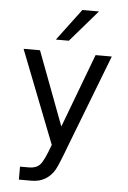

<svg xmlns="http://www.w3.org/2000/svg" viewBox="-57 -706 614 921"><g transform="rotate(5 250.0 -245.5)"><path d="M342.8 -145.5Q324.2 -97.7 294.9 -21.5Q254.9 85.9 241.2 109.4Q222.7 140.6 194.8 156.7Q167 172.9 129.9 172.9H69.3V110.4H113.3Q146.5 110.4 165 91.3Q183.6 72.3 211.9 -6.8L37.1 -454.1H116.2L250 -98.6L383.8 -454.1H461.9ZM301.8 -664.1H381.8L250 -511.7H187.5Z"/></g></svg>

Font: BabelStone Pseudographica
Style: Regular
Weight: 400
Designer: Andrew West
Foundry: BabelStone
Version: Version 16.0.0